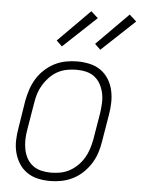

<svg xmlns="http://www.w3.org/2000/svg" viewBox="-54 -797 625 847"><g transform="rotate(5 258.5 -373.0)"><path d="M200 8Q171 8 144.5 2Q118 -4 96.5 -19Q75 -34 61 -56.5Q47 -79 40.5 -105Q34 -131 35 -159Q36 -187 41 -215L60 -335Q65 -361 73 -385.5Q81 -410 95 -433Q109 -456 129.5 -475Q150 -494 173.5 -506Q197 -518 223 -523Q249 -528 274 -528Q302 -528 329 -522Q356 -516 377.5 -501Q399 -486 413 -463.5Q427 -441 433 -415Q439 -389 438.5 -361Q438 -333 433 -305L413 -185Q409 -159 401 -134.5Q393 -110 378.5 -87Q364 -64 344 -45Q324 -26 300 -14Q276 -2 250.5 3Q225 8 200 8ZM200 -29Q221 -29 242 -33Q263 -37 282.5 -47.5Q302 -58 318.5 -74.5Q335 -91 346 -110Q357 -129 363.5 -149.5Q370 -170 374 -191L394 -311Q397 -333 398 -355Q399 -377 394.5 -398Q390 -419 380 -437.5Q370 -456 354 -468.5Q338 -481 317 -486Q296 -491 273 -491Q253 -491 231.5 -487Q210 -483 190.5 -472.5Q171 -462 155 -445.5Q139 -429 127.5 -410Q116 -391 109.5 -370.5Q103 -350 100 -329L80 -209Q76 -187 75.5 -165Q75 -143 79 -122Q83 -101 93 -82.5Q103 -64 119.5 -51.5Q136 -39 157 -34Q178 -29 200 -29ZM370 -588 345 -612 486 -754 517 -726ZM200 -588 175 -612 316 -754 347 -726Z"/></g></svg>

Font: Iosevka SS04 XLt Obl
Style: Regular
Weight: 200
Italic angle: -9°
Monospace: yes
Designer: Belleve Invis
Foundry: Belleve Invis
Version: Version 19.0.0; ttfautohint (v1.8.4)